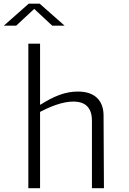

<svg xmlns="http://www.w3.org/2000/svg" viewBox="-40 -996 680 1016"><path d="M172 0H110V-765H172V-438V-431ZM446.5 0V-356.5Q446.5 -393.5 434.2 -416Q422 -438.5 400.2 -448.5Q378.5 -458.5 348.5 -458.5Q307 -458.5 257 -441.2Q207 -424 151.5 -392.5V-442.5H175Q226 -475.5 274.2 -493.5Q322.5 -511.5 372 -511.5Q438 -511.5 472.8 -478.5Q507.5 -445.5 508 -386L510 0ZM112 -976.5H170L302 -860H236.5L127 -962H155L45.5 -860H-20Z"/></svg>

Font: Monaspace Argon Var ExtraLight
Style: Regular
Weight: 200
Designer: Riley Cran and the Lettermatic Team
Version: Version 1.200 (Monaspace Argon Var)